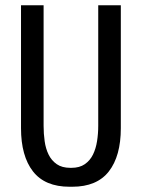

<svg xmlns="http://www.w3.org/2000/svg" viewBox="-20 -714 540 731"><path d="M245 -3Q151 -3 105.5 -61.5Q60 -120 60 -226V-694H146V-235Q146 -205 150 -176.5Q154 -148 165 -125.5Q176 -103 196 -89Q216 -75 248 -75H252Q283 -75 303 -89Q323 -103 334 -125.5Q345 -148 349.5 -176.5Q354 -205 354 -235V-694H440V-226Q440 -120 394.5 -61.5Q349 -3 255 -3Z"/></svg>

Font: D2Coding ligature
Style: Regular
Weight: 400
Monospace: yes
Designer: Yong-Rak Park; Jeong-Hwan Yoon; Sang-Min Lee;
Foundry: NHN Corporation
Version: Version 1.3.2; Build 20180524